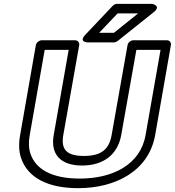

<svg xmlns="http://www.w3.org/2000/svg" viewBox="-20 -946 911 1001"><path d="M396 -15C248 -15 166 -65 139 -144C130 -171 128 -204 135 -242L213 -686H338L260 -242C242 -140 297 -83 408 -83C519 -83 594 -140 612 -242L691 -686H817L739 -242C712 -87 567 -15 396 -15ZM789 -242 871 -711C873 -722 866 -736 851 -736H674C663 -736 648 -726 645 -711L562 -242C549 -168 509 -133 417 -133C326 -133 297 -168 310 -242L393 -711C395 -722 387 -736 372 -736H197C186 -736 170 -726 167 -711L85 -242C77 -197 78 -157 90 -122C124 -20 229 35 387 35C585 35 756 -56 789 -242ZM593 -876H700L574 -775H497ZM589 -926C583 -926 574 -922 568 -916L425 -765C388 -726 437 -725 437 -725H575C580 -725 587 -728 593 -732L782 -883C823 -916 773 -926 773 -926Z"/></svg>

Font: Asimov
Style: XWidOuIt
Weight: 500
Designer: Google
Version: Version 2.000980; 2014